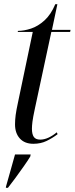

<svg xmlns="http://www.w3.org/2000/svg" viewBox="-20 -679 358 920"><path d="M140 10Q98 10 75 -15.5Q52 -41 52 -83Q52 -104 55 -127.5Q58 -151 67 -192L137 -526H65L66 -531Q95 -531 128.5 -542Q162 -553 193 -581Q224 -609 245 -659H255L229 -536H318L316 -526H226L147 -158Q138 -116 135.5 -96Q133 -76 133 -62Q133 -36 142 -23Q151 -10 173 -10Q192 -10 212.5 -19.5Q233 -29 252 -45L256 -36Q231 -17 203 -3.5Q175 10 140 10ZM9 214Q20 175 31 136Q42 97 52 61H127L125 71Q113 91 93.5 118.5Q74 146 54 173.5Q34 201 18 221H8Z"/></svg>

Font: Noto Serif Display ExtraCondensed
Style: Italic
Weight: 400
Width: 2
Italic angle: -12°
Designer: Monotype Design Team
Foundry: Monotype Imaging Inc.
Version: Version 2.009